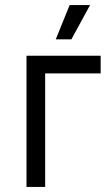

<svg xmlns="http://www.w3.org/2000/svg" viewBox="-20 -741 439 761"><path d="M85 0H159V-450H379V-520H85ZM263 -585 337 -721H256L201 -585Z"/></svg>

Font: Fixel Variable
Style: Regular
Weight: 100
Width: 3
Designer: AlfaBravo + MacPaw
Foundry: Kyrylo Tkachov, Marchela Mozhyna, Serhii Makarenko, Maria Weinstein, Zakhar Kryvoshyya
Version: Version 1.211